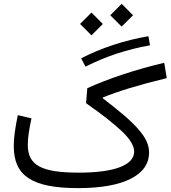

<svg xmlns="http://www.w3.org/2000/svg" viewBox="-20 -968 878 988"><path d="M71.8 -375.5C57.6 -309.6 50.8 -256.8 50.8 -216.3C50.8 -62 146 0 382.3 0C499 0 588.9 -16.1 652.3 -47.9C715.3 -79.6 747.1 -125 747.1 -184.1C747.1 -261.2 678.2 -333 508.8 -462.4V-466.3C587.4 -498 690.9 -530.3 837.9 -565.9L825.2 -645C677.2 -609.9 540.5 -564.5 429.2 -514.2L422.9 -437C507.3 -377.9 569.8 -328.6 610.4 -289.6C650.4 -250.5 670.4 -216.8 670.4 -188C670.4 -118.2 568.8 -79.6 385.7 -79.6C192.4 -79.6 123 -117.7 123 -222.7C123 -256.3 129.4 -301.8 142.1 -358.9ZM743.7 -781.7C619.1 -760.3 503.9 -722.2 397.5 -668L419.9 -625C522.5 -677.2 633.3 -713.9 752 -734.9ZM606 -831.1 664.6 -889.6 606 -948.2 547.4 -889.6ZM450.7 -786.1 509.3 -844.7 450.7 -903.3 392.1 -844.7Z"/></svg>

Font: Estedad Regular
Style: Regular
Weight: 400
Designer: Amin Abedi
Version: Version 7.3